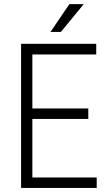

<svg xmlns="http://www.w3.org/2000/svg" viewBox="-20 -927 537 947"><path d="M415.5 -340.3H139.6V-51.8H457V0H84V-710.9H454.6V-658.2H139.6V-392.1H415.5ZM322.3 -906.7H393.1L280.3 -769.5H229Z"/></svg>

Font: Roboto Condensed Light
Style: Regular
Weight: 300
Designer: Google
Version: Version 2.134; 2016